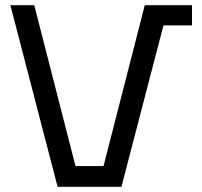

<svg xmlns="http://www.w3.org/2000/svg" viewBox="-20 -720 780 740"><path d="M202 0 20 -700H112L271 -80H379L538 -700H720V-622H610L448 0Z"/></svg>

Font: Tektur
Style: Regular
Weight: 400
Designer: Adam Jagosz
Foundry: Adam Jagosz
Version: Version 1.005;gftools[0.9.30]